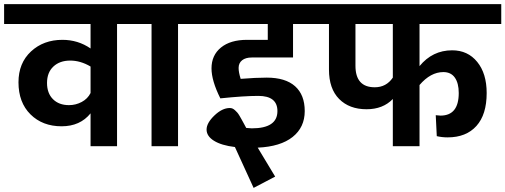

<svg xmlns="http://www.w3.org/2000/svg" viewBox="-40 -712 2461 935"><path d="M635 -692V-595H530V0H401V-160Q350 -97 260 -97Q167 -97 108.5 -155Q50 -213 50 -311Q50 -405 111 -461.5Q172 -518 264 -518Q340 -518 401 -476V-595H-20V-692ZM296 -200Q329 -200 358 -215.5Q387 -231 401 -259V-388Q352 -417 302 -417Q251 -417 220 -388Q189 -359 189 -308Q189 -258 218 -229Q247 -200 296 -200Z M932 -692V-595H827V0H698V-595H595V-692Z M1186 -432Q1156 -432 1139 -418.5Q1122 -405 1122 -381Q1122 -360 1132 -328Q1206 -334 1259 -334Q1350 -334 1397 -292Q1444 -250 1444 -171Q1444 -92 1385 -45Q1326 2 1215 7L1300 148L1195 203L1104 4Q1038 -4 1002 -26.5Q966 -49 966 -81Q966 -113 1004 -149.5Q1042 -186 1079 -186Q1086 -186 1092 -183.5Q1098 -181 1104.5 -175Q1111 -169 1115.5 -164Q1120 -159 1126.5 -148Q1133 -137 1136.5 -130.5Q1140 -124 1148 -109.5Q1156 -95 1159 -89Q1177 -87 1186 -87Q1311 -87 1311 -171Q1311 -245 1218 -245Q1148 -245 1033 -233Q990 -319 990 -379Q990 -443 1036 -480.5Q1082 -518 1163 -518H1264V-595H892V-692H1516V-595H1387V-432Z M2401 -595H2003V-390Q2066 -467 2162 -467Q2238 -467 2284 -410.5Q2330 -354 2330 -259Q2330 -154 2280 -98.5Q2230 -43 2140 -43Q2112 -43 2087 -49L2082 -151Q2098 -149 2105 -149Q2194 -149 2194 -259Q2194 -307 2175 -334Q2156 -361 2119 -361Q2057 -361 2003 -298V0H1873V-230Q1825 -180 1745 -180Q1661 -180 1611.5 -230Q1562 -280 1562 -373V-595H1476V-692H2401ZM1785 -287Q1841 -287 1873 -334V-595H1691V-392Q1691 -287 1785 -287Z"/></svg>

Font: FiraGO SemiBold
Style: Regular
Weight: 600
Designer: bBox Type
Foundry: bBox Type GmbH
Version: Version 1.001;PS 001.001;hotconv 1.0.88;makeotf.lib2.5.64775